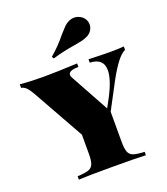

<svg xmlns="http://www.w3.org/2000/svg" viewBox="-154 -958 923 1063"><g transform="rotate(-20 308.0 -426.0)"><path d="M612 -608V-588Q589 -577 564 -545.5Q539 -514 506 -455L420 -293V-116Q420 -74 428 -55Q436 -36 456 -29Q476 -22 521 -20V0Q466 -3 319 -3Q174 -3 126 0V-20Q171 -22 191 -29Q211 -36 219 -55Q227 -74 227 -116V-228L57 -531Q41 -559 28 -571.5Q15 -584 -1 -587V-608Q60 -602 137 -602Q215 -602 337 -608V-587Q278 -587 278 -561Q278 -552 285 -541L408 -317L434 -365Q484 -459 484 -515Q484 -585 404 -588V-608Q479 -605 535 -605Q582 -605 612 -608ZM407 -852Q426 -852 443.5 -842Q461 -832 470 -814Q476 -802 476 -788Q476 -770 466 -754Q456 -738 438 -729Q422 -721 405 -717Q388 -713 359 -708Q288 -697 225 -678L218 -690Q270 -734 314 -789Q335 -813 347 -825Q359 -837 376 -845Q392 -852 407 -852Z"/></g></svg>

Font: Playfair Display SC Black
Style: Regular
Weight: 900
Designer: Claus Eggers Sørensen
Foundry: Claus Eggers Sørensen
Version: Version 1.200; ttfautohint (v1.6)